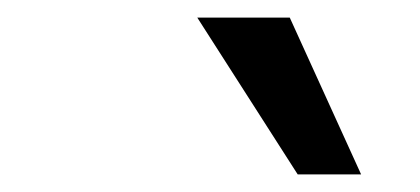

<svg xmlns="http://www.w3.org/2000/svg" viewBox="-20 -764 477 218"><path d="M318 -566 204 -744H309L390 -566Z"/></svg>

Font: REM
Style: Italic
Weight: 400
Italic angle: -11°
Designer: Octavio Pardo
Foundry: Ashler Design
Version: Version 1.005;gftools[0.9.28]